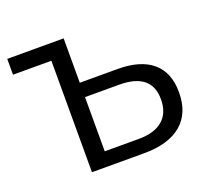

<svg xmlns="http://www.w3.org/2000/svg" viewBox="-120 -846 1069 992"><g transform="rotate(-20 414.0 -350.0)"><path d="M323 -456H531Q656 -456 722 -400Q788 -344 788 -235Q788 -120 716.5 -60Q645 0 512 0H224V-613H13V-700H323ZM323 -79H510Q597 -79 642.5 -118.5Q688 -158 688 -233Q688 -377 510 -377H323Z"/></g></svg>

Font: false
Style: Regular
Weight: 500
Designer: Julieta Ulanovsky
Foundry: Julieta Ulanovsky
Version: Version 7.222;hotconv 1.0.109;makeotfexe 2.5.65596